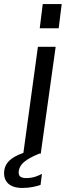

<svg xmlns="http://www.w3.org/2000/svg" viewBox="-64 -762 345 952"><path d="M124 -530 52 -4C-16 20 -38 49 -43 84C-49 136 -19 170 47 170C84 170 117 162 137 155L144 100C129 108 102 121 67 121C37 121 26 110 29 87C33 52 63 28 130 0H138L212 -530ZM148 -742 133 -622H227L242 -742Z"/></svg>

Font: Cheyenne Sans
Style: Italic
Weight: 400
Italic angle: -8.13011°
Designer: The Public Sans project authors (U.S. Web Design System), Libre Franklin designed by Pablo Impallari and Rodrigo Fuenzal
Foundry: The Cheyenne Sans Project Authors
Version: Version 2.007